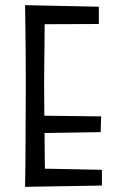

<svg xmlns="http://www.w3.org/2000/svg" viewBox="-20 -719 463 744"><path d="M77 5Q77 5 77.5 -19.5Q78 -44 78.5 -85Q79 -126 79 -177.5Q79 -229 79.5 -284.5Q80 -340 80 -391Q80 -455 79.5 -511Q79 -567 78.5 -609Q78 -651 77.5 -675Q77 -699 77 -699L154 -690Q154 -690 153.5 -670.5Q153 -651 153 -619Q153 -587 152.5 -547.5Q152 -508 151.5 -468Q151 -428 151 -393Q151 -358 151.5 -308.5Q152 -259 152.5 -206.5Q153 -154 153.5 -108Q154 -62 154.5 -33.5Q155 -5 155 -5ZM77 5 121 -66 375 -61V0ZM116 -203V-271L372 -268L370 -207ZM109 -625 77 -699 363 -693V-626Z"/></svg>

Font: Truculenta
Style: Regular
Weight: 400
Designer: Ivan Castro, Eva Sanz & Omnibus-Type Team
Foundry: Omnibus-Type
Version: Version 1.002